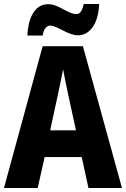

<svg xmlns="http://www.w3.org/2000/svg" viewBox="-20 -1041 635 968"><path d="M118 -862H195C200 -897 218 -912 232 -912C269 -912 322 -863 373 -863C429 -863 476 -916 480 -1021H402C396 -989 383 -970 366 -970C321 -970 277 -1020 223 -1020C149 -1020 121 -939 118 -862ZM426 -93H595L398 -808H195L0 -93H170L205 -249H392ZM326 -554 363 -384H233L270 -555C278 -594 292 -656 298 -692C305 -652 316 -600 326 -554Z"/></svg>

Font: Noto Sans Kannada UI Condensed ExtraBold
Style: Regular
Weight: 800
Width: 3
Designer: Jelle Bosma - Monotype Design Team
Foundry: Monotype Imaging Inc.
Version: Version 2.005